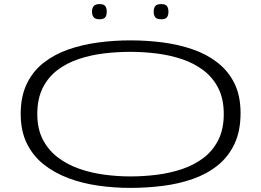

<svg xmlns="http://www.w3.org/2000/svg" viewBox="-20 -907 1274 937"><path d="M616 10Q537 10 459.5 -1Q382 -12 314 -37.5Q246 -63 193.5 -104.5Q141 -146 111 -207Q81 -268 81 -351Q81 -436 110.5 -497.5Q140 -559 192 -600Q244 -641 312 -665Q380 -689 458 -699.5Q536 -710 616 -710Q696 -710 773.5 -700Q851 -690 919.5 -666.5Q988 -643 1041 -602Q1094 -561 1124 -500.5Q1154 -440 1154 -355Q1154 -267 1124 -204Q1094 -141 1042 -99.5Q990 -58 922 -34Q854 -10 775.5 0Q697 10 616 10ZM616 -46Q680 -46 744.5 -54Q809 -62 867.5 -81.5Q926 -101 972 -135.5Q1018 -170 1045 -223Q1072 -276 1072 -350Q1072 -425 1045 -477.5Q1018 -530 972 -564.5Q926 -599 867.5 -618.5Q809 -638 744.5 -646Q680 -654 616 -654Q553 -654 489 -646.5Q425 -639 366 -619.5Q307 -600 261 -565.5Q215 -531 188.5 -478Q162 -425 162 -350Q162 -278 189 -226Q216 -174 262 -139Q308 -104 366.5 -83.5Q425 -63 489.5 -54.5Q554 -46 616 -46ZM767 -813Q745 -813 737.5 -823Q730 -833 730 -850Q730 -867 737.5 -877Q745 -887 767 -887Q788 -887 795 -877Q802 -867 802 -850Q802 -833 795 -823Q788 -813 767 -813ZM466 -813Q445 -813 437 -823Q429 -833 429 -850Q429 -867 437 -877Q445 -887 466 -887Q487 -887 494 -877Q501 -867 501 -850Q501 -833 494 -823Q487 -813 466 -813Z"/></svg>

Font: Georama ExtraExtended Light
Style: Regular
Weight: 300
Width: 8
Designer: Jean-Baptiste Levee
Foundry: Production Type
Version: Version 1.000